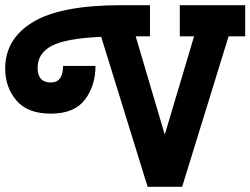

<svg xmlns="http://www.w3.org/2000/svg" viewBox="-65 -720 965 740"><path d="M-45 -456Q-45 -570 62 -635Q169 -700 404 -700H513V-580H458L570 -201L683 -580H628V-700H880V-580H816L637 0H504L325 -578Q189 -572 134.5 -543.5Q80 -515 80 -458.5Q80 -402 131 -402Q178 -402 178 -466H303Q303 -389 262 -335.5Q221 -282 131 -282Q41 -282 -2 -333Q-45 -384 -45 -456Z"/></svg>

Font: Cherry Swash
Style: Bold
Weight: 700
Designer: Kasatkina Nataliya
Foundry: Nataliya Kasatkina
Version: Version 1.001